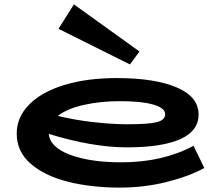

<svg xmlns="http://www.w3.org/2000/svg" viewBox="-20 -839 1006 873"><path d="M909 -75Q837 -36 735.5 -11Q634 14 525 14Q394 14 288 -13Q182 -40 119 -95Q56 -150 56 -232Q56 -306 112.5 -363.5Q169 -421 272 -452.5Q375 -484 511 -484Q684 -484 783.5 -441.5Q883 -399 883 -318Q883 -244 800 -206.5Q717 -169 556 -169Q402 -169 202 -230Q207 -170 298 -135.5Q389 -101 532 -101Q720 -101 860 -176ZM243 -312Q321 -293 406 -283.5Q491 -274 559 -274Q655 -274 693 -283.5Q731 -293 731 -320Q731 -348 677 -363.5Q623 -379 526 -379Q437 -379 361 -362Q285 -345 243 -312ZM316 -819 246 -708 571 -546 614 -605Z"/></svg>

Font: BioRhyme Expanded ExtraBold
Style: Regular
Weight: 800
Width: 7
Designer: Aoife Mooney
Foundry: Aoife Mooney Type
Version: Version 1.001